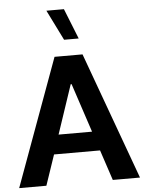

<svg xmlns="http://www.w3.org/2000/svg" viewBox="-63 -1017 798 1066"><g transform="rotate(-5 336.5 -484.0)"><path d="M209.1 -169.4H465.6L521.8 0H673.4L415.1 -709.1H259.1L0 0H151.6ZM335.3 -549.8H340.2L430.4 -277H243.8ZM401.6 -798.9 334.1 -968.1H236.4L320.2 -798.9Z"/></g></svg>

Font: Estedad-FD VF
Style: Regular
Weight: 100
Designer: Amin Abedi
Version: Version 7.3